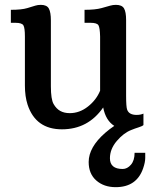

<svg xmlns="http://www.w3.org/2000/svg" viewBox="-20 -525 626 794"><path d="M434.6 129.4Q434.6 173.8 487.3 173.8Q506.3 173.8 521.5 156.2Q536.6 138.7 536.6 106.9H580.6Q580.6 110.4 580.6 128.2Q580.6 146 571.8 171.4Q544.9 249 458.5 249Q409.7 249 378.2 221.4Q346.7 193.8 346.7 145Q346.7 84 415 24.4Q433.6 8.3 452.6 -4.4Q417 -26.9 406.7 -80.6Q344.2 9.8 236.1 9.8Q127.9 9.8 94.2 -91.8Q83 -126 83 -171.4V-374Q83 -409.2 76.9 -419.9Q70.8 -430.7 43.9 -430.7H24.9V-484.4Q69.3 -484.4 92.8 -491.5Q116.2 -498.5 126.2 -501.7Q136.2 -504.9 148.9 -504.9Q173.8 -504.9 182.1 -489.5Q190.4 -474.1 190.4 -440.4V-168Q190.4 -114.3 201.7 -94.7Q212.9 -75.2 229.2 -66.2Q245.6 -57.1 268.6 -57.1Q309.1 -57.1 343.8 -84.5Q378.4 -111.8 394 -149.9V-374Q393.1 -410.2 387.2 -420.4Q381.3 -430.7 354.5 -430.7H329.6V-484.4Q374 -484.4 399.7 -491.5Q425.3 -498.5 436 -501.7Q446.8 -504.9 459.5 -504.9Q484.4 -504.9 492.9 -490.2Q501.5 -475.6 501.5 -442.4V-129.9Q501.5 -82.5 505.9 -71.3Q513.7 -49.8 544.9 -49.8Q561.5 -49.8 573.2 -55.2V-7.8Q567.9 -2.9 553 1.7Q538.1 6.3 522.5 12.7Q491.2 24.9 462.9 58.1Q434.6 91.3 434.6 129.4Z"/></svg>

Font: Arbutus Slab
Style: Regular
Weight: 400
Version: Version 1.002; ttfautohint (v0.92) -l 10 -r 16 -G 200 -x 7 -